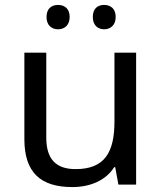

<svg xmlns="http://www.w3.org/2000/svg" viewBox="-20 -750 658 780"><path d="M169 -681C169 -647 190 -631 216 -631C241 -631 263 -647 263 -681C263 -716 241 -730 216 -730C190 -730 169 -716 169 -681ZM357 -681C357 -647 378 -631 403 -631C428 -631 450 -647 450 -681C450 -716 428 -730 403 -730C378 -730 357 -716 357 -681ZM533 -536H445V-257C445 -132 406 -63 287 -63C206 -63 168 -105 168 -191V-536H79V-185C79 -49 145 10 274 10C343 10 409 -15 444 -71H448L461 0H533Z"/></svg>

Font: Noto Sans Gujarati UI
Style: Regular
Weight: 400
Designer: Jelle Bosma - Monotype Design Team, Universal Thirst
Foundry: Monotype Imaging Inc.
Version: Version 2.106